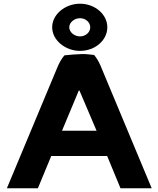

<svg xmlns="http://www.w3.org/2000/svg" viewBox="-20 -1004 852 1034"><path d="M353 -857C353 -883 380 -906 411 -906C441 -906 466 -884 466 -857C466 -830 441 -808 411 -808C380 -808 353 -831 353 -857ZM261 -857C261 -788 331 -730 411 -730C493 -730 558 -788 558 -857C558 -927 491 -984 411 -984C331 -984 261 -927 261 -857ZM797 10 519 -656C510 -675 500 -692 487 -708C467 -710 447 -713 424 -713C388 -712 357 -709 327 -706C309 -685 297 -661 288 -639L17 10H184L256 -164H557L629 10ZM314 -300 405 -518 409 -514 500 -300Z"/></svg>

Font: Bluebird
Style: SfBdExt
Weight: 700
Designer: Jasper
Foundry: Cannot Into Space Fonts
Version: Version 0.98